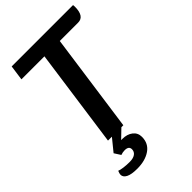

<svg xmlns="http://www.w3.org/2000/svg" viewBox="-277 -790 1115 1115"><g transform="rotate(-45 280.5 -232.0)"><path d="M561 -686Q561 -607 509 -607H358L273 0H147L232 -607H43L56 -700H560ZM302 124Q302 178 260 207Q218 236 152 236Q104 236 81 224Q58 212 58 192Q58 182 65 166Q77 171 100 174Q123 177 148 177Q178 177 194 165.5Q210 154 210 134Q210 108 176 108Q159 108 143 114L118 75L179 0H257L203 52H213Q252 52 277 71.5Q302 91 302 124Z"/></g></svg>

Font: Krub SemiBold
Style: Italic
Weight: 600
Italic angle: -8°
Designer: Ekaluck Peanpanawate
Foundry: Cadson Demak Co.,Ltd.
Version: Version 1.000; ttfautohint (v1.6)